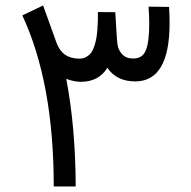

<svg xmlns="http://www.w3.org/2000/svg" viewBox="-20 -676 692 696"><path d="M470.2 -380.9Q402.8 -380.9 369.1 -430.2Q338.4 -379.9 273.9 -379.4Q249.5 -379.4 220.2 -390.1Q253.9 -212.9 254.4 0H174.8V-1.5Q174.8 -375.5 61 -620.1L136.2 -656.2L185.1 -520.5Q205.6 -463.4 268.1 -463.4Q281.7 -463.4 292.5 -469.5Q303.2 -475.6 310.1 -484.4Q316.9 -493.2 321.8 -508.3Q326.7 -523.4 329.1 -536.4Q331.5 -549.3 333 -568.8Q334.5 -588.4 334.7 -600.8Q335 -613.3 335 -632.3L397.9 -631.8Q403.8 -525.4 406.2 -512.7Q409.7 -492.7 424.1 -478Q438.5 -463.4 464.4 -463.9Q497.1 -464.4 509 -494.4Q521 -524.4 521 -591.8Q521 -615.2 518.6 -651.9L592.8 -650.9Q594.7 -623 594.7 -592.3Q594.7 -380.9 470.2 -380.9Z"/></svg>

Font: Samim FD
Style: FD
Weight: 400
Foundry: DejaVu fonts team - Redesigned by Saber Rastikerdar
Version: Version 4.00 December 17, 2020